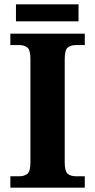

<svg xmlns="http://www.w3.org/2000/svg" viewBox="-20 -870 441 890"><path d="M28 0V-53H70Q92 -53 106.5 -64Q121 -75 121 -118V-596Q121 -639 106.5 -650Q92 -661 70 -661H28V-714H373V-661H331Q309 -661 294.5 -650Q280 -639 280 -596V-118Q280 -75 294.5 -64Q309 -53 331 -53H373V0ZM54 -771V-850H344V-771Z"/></svg>

Font: Noto Serif Test
Style: Regular
Weight: 400
Version: Version 1.000